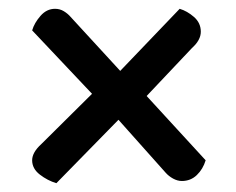

<svg xmlns="http://www.w3.org/2000/svg" viewBox="-20 -506 537 436"><path d="M313 -288 447 -142Q441 -122 427 -108.5Q413 -95 393 -95Q383 -95 373 -100.5Q363 -106 356 -114L249 -234L108 -90Q88 -96 70.5 -109.5Q53 -123 53 -142Q53 -160 74 -179L189 -293L53 -437Q58 -454 72 -470Q86 -486 105 -486Q116 -486 125 -480.5Q134 -475 140 -468L253 -345L388 -486Q405 -481 420.5 -467.5Q436 -454 436 -434Q436 -415 416 -397Z"/></svg>

Font: Baloo 2 Latin Medium
Style: Regular
Weight: 500
Designer: Sarang Kulkarni and Ek Type
Foundry: Ek Type
Version: Version 1.001